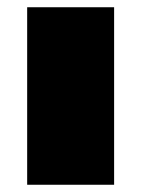

<svg xmlns="http://www.w3.org/2000/svg" viewBox="-20 -510 390 530"><path d="M55 -490H295V0H55Z"/></svg>

Font: Syne ExtraBold
Style: Regular
Weight: 800
Designer: Lucas Descroix
Foundry: Bonjour Monde
Version: Version 2.200; ttfautohint (v1.8.4)